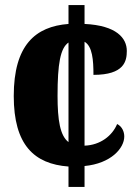

<svg xmlns="http://www.w3.org/2000/svg" viewBox="-20 -734 537 754"><path d="M249 -80V0H312V-82C416 -92 468 -152 468 -198C468 -216 460 -237 440 -247C421 -201 374 -164 312 -162V-570C343 -552 347 -498 347 -440C468 -440 478 -494 478 -534C478 -584 438 -634 312 -640V-714H249V-640C119 -630 34 -557 34 -357C34 -165 114 -90 249 -80ZM249 -567V-176C216 -201 206 -262 206 -358C206 -484 217 -545 249 -567Z"/></svg>

Font: Noto Serif Tamil Condensed Black
Style: Regular
Weight: 900
Width: 3
Designer: Indian Type Foundry, Tom Grace, and the Monotype Design Team
Foundry: Monotype Imaging Inc.
Version: Version 2.004